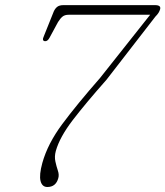

<svg xmlns="http://www.w3.org/2000/svg" viewBox="-20 -720 644 748"><path d="M207 -25.5Q197.5 8.5 164.5 8.5Q144 8.5 138 -14.8Q132 -38 145 -85.5Q166 -160.5 222.5 -236.5Q279 -312.5 370 -416.5L565 -662.5H247.5Q232.5 -662.5 223.8 -655.5Q215 -648.5 206 -634L173 -573Q165.5 -559 155.5 -559.5Q142 -560.5 151 -579.5L189.5 -675.5Q195 -687.5 203.5 -693.8Q212 -700 227 -700H584Q609 -700 603.5 -683Q601.5 -676.5 597.5 -670Q593.5 -663.5 585.5 -655.5L395 -409.5Q314 -318 263.2 -251.8Q212.5 -185.5 197.5 -132Q191.5 -110 195.8 -90.8Q200 -71.5 205.5 -55.2Q211 -39 207 -25.5Z"/></svg>

Font: Fraunces 9pt S050 Thin
Style: Italic
Weight: 100
Italic angle: -16°
Version: Version 1.000; ttfautohint (v1.8.3)